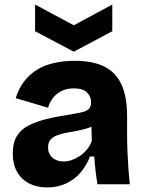

<svg xmlns="http://www.w3.org/2000/svg" viewBox="-20 -809 635 843"><path d="M186 14Q142 14 108 -3.5Q74 -21 55 -54.5Q36 -88 36 -136Q36 -181 53.5 -210.5Q71 -240 104.5 -257.5Q138 -275 185 -286.5Q232 -298 292 -307Q321 -312 340.5 -316.5Q360 -321 370 -331Q380 -341 380 -360Q380 -385 362 -403Q344 -421 304 -421Q276 -421 253.5 -411Q231 -401 215 -382Q199 -363 191 -336L49 -378Q62 -420 85.5 -451Q109 -482 142 -502.5Q175 -523 217.5 -532.5Q260 -542 308 -542Q388 -542 438.5 -516.5Q489 -491 513.5 -437.5Q538 -384 538 -300V-219Q538 -183 539.5 -146.5Q541 -110 543.5 -73.5Q546 -37 550 0H408Q404 -23 400 -55.5Q396 -88 394 -122H375Q361 -84 334.5 -52.5Q308 -21 270.5 -3.5Q233 14 186 14ZM259 -100Q277 -100 295.5 -106.5Q314 -113 331 -124.5Q348 -136 362 -153Q376 -170 383 -190L381 -269L403 -264Q384 -252 361 -245Q338 -238 314.5 -234Q291 -230 268.5 -225.5Q246 -221 228.5 -214Q211 -207 201 -195Q191 -183 191 -162Q191 -134 210 -117Q229 -100 259 -100ZM134 -789 304 -698 473 -789V-672L304 -582L134 -672Z"/></svg>

Font: Bricolage Grotesque 96pt ExtraBold ExtraBold
Style: Regular
Weight: 800
Version: Version 1.001;gftools[0.9.33.dev8+g029e19f]